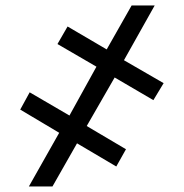

<svg xmlns="http://www.w3.org/2000/svg" viewBox="-20 -675 665 695"><path d="M395 -394.5 293.9 -218.8 436 -134.8 400.9 -72.3 258.8 -156.2 169.9 0H84.5L194.3 -194.3L53.2 -278.3L87.4 -340.8L231.4 -256.8L329.1 -433.6L188 -515.6L224.6 -579.1L366.2 -496.1L456.5 -655.3H540L428.7 -457L572.3 -374L535.2 -312.5Z"/></svg>

Font: Inter 18pt
Style: Regular
Weight: 400
Designer: Rasmus Andersson
Foundry: rsms
Version: Version 4.001;git-66647c0bb